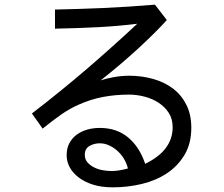

<svg xmlns="http://www.w3.org/2000/svg" viewBox="-20 -723 960 824"><path d="M216 -682Q316 -684 420.5 -688.5Q525 -693 645 -703L696 -637Q650 -586 576.5 -518Q503 -450 412 -378Q435 -386 468.5 -392Q502 -398 534 -398Q589 -398 638 -384Q687 -370 723 -342.5Q759 -315 780 -273Q801 -231 801 -175Q801 -107 772 -58.5Q743 -10 696 21Q649 52 588.5 66.5Q528 81 464 81Q416 81 379.5 69.5Q343 58 317.5 38.5Q292 19 279 -5.5Q266 -30 266 -57Q266 -86 277.5 -108Q289 -130 308.5 -144.5Q328 -159 353.5 -166.5Q379 -174 408 -174Q481 -174 530 -133Q579 -92 603 -20Q721 -77 721 -177Q721 -213 704 -239Q687 -265 660 -282.5Q633 -300 599.5 -308.5Q566 -317 534 -317Q476 -317 422.5 -307Q369 -297 318 -274Q279 -257 242 -231Q205 -205 163 -171L117 -236Q243 -333 353 -427.5Q463 -522 569 -621Q488 -611 403.5 -606.5Q319 -602 216 -600ZM529 0Q524 -21 512.5 -40.5Q501 -60 484.5 -75Q468 -90 448.5 -99Q429 -108 408 -108Q384 -108 364 -96.5Q344 -85 344 -59Q344 -39 355.5 -26Q367 -13 384 -4.5Q401 4 421 7.5Q441 11 459 11Q488 11 529 0Z"/></svg>

Font: BM YEONSUNG
Style: Regular
Weight: 400
Designer: Bongjin Kim; Myungsoo Han; Jaehyun Keum; Jihee Min; Dokyung Lee; Chorong Kim; Jooyeon Kang; Sang-a Kim;
Foundry: Sandoll Communications Inc.
Version: Version 1.000;PS 1;hotconv 16.6.51;makeotf.lib2.5.65220